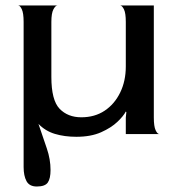

<svg xmlns="http://www.w3.org/2000/svg" viewBox="-20 -488 634 699"><path d="M114 191Q87 191 76.5 171.5Q66 152 66 120V-408Q66 -440 59.5 -454Q53 -468 46 -468H189Q182 -468 174.5 -454Q167 -440 167 -408V-208Q167 -123 197 -92Q227 -61 276 -61Q325 -61 361 -85Q397 -109 417.5 -151Q438 -193 438 -246V-408Q438 -440 431.5 -453.5Q425 -467 418 -468H540V-60Q540 -28 546.5 -14Q553 0 560 0H438V-60L440 -80L438 -82Q430 -66 407.5 -44.5Q385 -23 348 -6.5Q311 10 258 10Q215 10 180 -0.5Q145 -11 120 -37Q137 13 150.5 52.5Q164 92 164 131Q164 162 154 176.5Q144 191 114 191Z"/></svg>

Font: Red Rose
Style: Regular
Weight: 400
Designer: Jaikishan Patel
Version: Version 2.000; ttfautohint (v1.8.3)